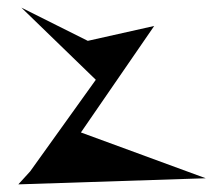

<svg xmlns="http://www.w3.org/2000/svg" viewBox="-20 -559 588 503"><path d="M28 -76 519 -92 192 -212 384 -491 210 -452 36 -539 231 -350 59 -110Z"/></svg>

Font: Corrode
Style: Regular
Weight: 400
Designer: Mew Too
Version: Version 0.532